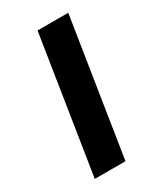

<svg xmlns="http://www.w3.org/2000/svg" viewBox="-138 -566 529 623"><g transform="rotate(-30 126.5 -255.0)"><path d="M29 0 109 -510H224L144 0Z"/></g></svg>

Font: MuseoModerno Thin Medium
Style: Italic
Weight: 500
Italic angle: -9°
Version: Version 1.003